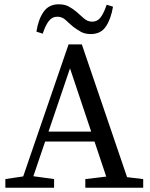

<svg xmlns="http://www.w3.org/2000/svg" viewBox="-20 -883 704 903"><path d="M151.3 -734.1Q160.3 -792.6 185.2 -827.7Q210 -862.8 255.9 -862.8Q283.7 -862.8 302.2 -852.9Q320.6 -843 337.6 -829.2Q356.4 -813.5 373.8 -797.3Q391.2 -781.2 413.1 -781.2Q438.9 -781.2 454.4 -802.8Q469.9 -824.5 481.8 -860.9L511.5 -851.5Q501.6 -793 477.7 -757.9Q453.8 -722.8 407 -722.8Q379.4 -722.8 360.8 -733.2Q342.2 -743.6 325.2 -756.4Q306.5 -772.1 289.5 -788.2Q272.6 -804.4 249.7 -804.4Q224.9 -804.4 208.9 -783.2Q192.9 -762.1 181.1 -724.7ZM5.2 0V-40.8L105.4 -55.8H125.2L234.4 -40.8V0ZM70.8 0 302.4 -674.1H364.9L594.6 0H497.2L297.9 -595.5L321.7 -598.3L118.5 0ZM169.9 -217.4 186 -264.1H456L472.3 -217.4ZM381.3 0V-40.7L506.6 -55.7H529.2L653.5 -40.7V0Z"/></svg>

Font: Adobe Variable Font Prototype
Style: Regular
Weight: 389
Designer: Frank Grießhammer
Foundry: Adobe
Version: Version 1.004;hotconv 1.0.113;makeotfexe 2.5.65598